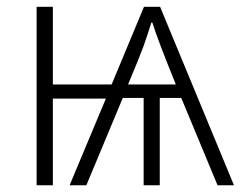

<svg xmlns="http://www.w3.org/2000/svg" viewBox="-20 -551 721 571"><path d="M456.1 -530.8 675.8 0H627L519 -259.8H455.1V0H407.2V-259.8H345.2L236.8 0H187L294.9 -257.8H137.2V0H88.9V-530.8H137.2V-299.8H312L408.2 -530.8ZM360.8 -299.8H502.9Q447.3 -437 433.1 -483.9H430.2Q418 -444.8 406.5 -412.8Q395 -380.9 360.8 -299.8Z"/></svg>

Font: JBL Sans
Style: Light
Weight: 300
Version: Version 1.10